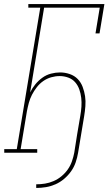

<svg xmlns="http://www.w3.org/2000/svg" viewBox="-20 -755 540 949"><path d="M159 174V156Q181 156 202.5 152.5Q224 149 245 140Q266 131 284 116Q302 101 315 82.5Q328 64 335.5 42.5Q343 21 347 0Q354 -46 361.5 -92Q369 -138 377 -183Q381 -206 382.5 -228Q384 -250 381.5 -271.5Q379 -293 372 -313Q365 -333 351.5 -348.5Q338 -364 317.5 -371.5Q297 -379 275 -379Q254 -379 233 -373Q212 -367 194 -354.5Q176 -342 162 -324Q148 -306 138 -286.5Q128 -267 122.5 -246.5Q117 -226 113 -205L82 -18H164V0H1V-18H63L179 -717H120V-735H496L472 -590H452L473 -717H198L129 -298Q139 -319 154.5 -338Q170 -357 189.5 -371Q209 -385 232 -391Q255 -397 277 -397Q301 -397 324.5 -389Q348 -381 364 -364.5Q380 -348 388.5 -325.5Q397 -303 400.5 -279.5Q404 -256 402 -230.5Q400 -205 396 -181L366 0Q362 24 354 47.5Q346 71 331.5 91.5Q317 112 297 129Q277 146 254 156Q231 166 207 170Q183 174 159 174Z"/></svg>

Font: Iosevka Curly Slab ThObl
Style: Regular
Weight: 100
Italic angle: -9°
Monospace: yes
Designer: Belleve Invis
Foundry: Belleve Invis
Version: Version 11.0.0; ttfautohint (v1.8.3)